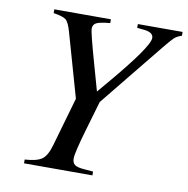

<svg xmlns="http://www.w3.org/2000/svg" viewBox="-75 -726 783 799"><g transform="rotate(10 316.5 -326.5)"><path d="M633 -653V-637Q612 -630 601 -619.5Q590 -609 563 -576L344 -306L308 -183Q278 -80 278 -56Q278 -37 289.5 -29Q301 -21 331 -19L367 -16V0H78V-16Q129 -19 150.5 -34.5Q172 -50 185 -97L244 -302L168 -569Q157 -609 144.5 -620Q132 -631 91 -637V-653H330V-637Q286 -633 272 -625.5Q258 -618 258 -601Q258 -584 294 -457L325 -347L364 -393Q513 -569 513 -606Q513 -630 473 -634L444 -637V-653Z"/></g></svg>

Font: STIX MathJax Main
Style: Italic
Weight: 400
Italic angle: -16.33°
Designer: MicroPress Inc., with final additions and corrections provided by Coen Hoffman, Elsevier (retired)
Version: Version 1.1.1